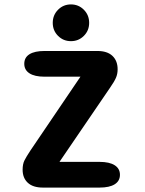

<svg xmlns="http://www.w3.org/2000/svg" viewBox="-20 -850 659 870"><path d="M249.5 -116.5H431Q476 -116.5 499.8 -101.2Q523.5 -86 523.5 -58Q523.5 -30 499.8 -15Q476 0 431 0H174.5Q129.5 0 106 -21.8Q82.5 -43.5 82.5 -81Q82.5 -106.5 90.8 -123Q99 -139.5 117.5 -167.5L344.5 -502.5H182Q137 -502.5 113.5 -517.8Q90 -533 90 -561Q90 -589.5 113.5 -604.2Q137 -619 182 -619H421.5Q466 -619 489.5 -596.8Q513 -574.5 513 -536Q513 -514.5 505.2 -497Q497.5 -479.5 478 -451.5ZM301.5 -663.5Q267 -663.5 243 -687.5Q219 -711.5 219 -746.5Q219 -781.5 243 -805.8Q267 -830 301.5 -830Q336 -830 360 -805.8Q384 -781.5 384 -746.5Q384 -711.5 360 -687.5Q336 -663.5 301.5 -663.5Z"/></svg>

Font: Sono Monospace
Style: Bold
Weight: 700
Designer: Tyler Finck
Foundry: Tyler Finck
Version: Version 2.112